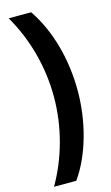

<svg xmlns="http://www.w3.org/2000/svg" viewBox="-154 -919 662 1149"><g transform="rotate(-15 177.5 -344.0)"><path d="M315 -341C315 -530 266 -722 167 -866H28C119 -709 168 -528 168 -342C168 -156 116 29 29 178H167C264 42 315 -156 315 -341Z"/></g></svg>

Font: Noto Sans Malayalam UI ExtraBold
Style: Regular
Weight: 800
Designer: Jelle Bosma - Monotype Design Team
Foundry: Monotype Imaging Inc.
Version: Version 2.104